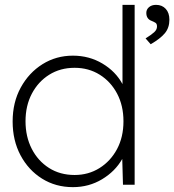

<svg xmlns="http://www.w3.org/2000/svg" viewBox="-20 -760 717 790"><path d="M280 10Q209 10 153 -25Q97 -60 64.5 -121Q32 -182 32 -260Q32 -339 65.5 -400Q99 -461 155 -496Q211 -531 280 -531Q347 -531 401.5 -498.5Q456 -466 484 -414V-740H534V0H486L483 -106Q454 -55 400 -22.5Q346 10 280 10ZM287 -40Q344 -40 389.5 -68.5Q435 -97 461.5 -146.5Q488 -196 488 -261Q488 -325 462 -374.5Q436 -424 390.5 -452.5Q345 -481 287 -481Q228 -481 182.5 -452.5Q137 -424 111 -374.5Q85 -325 85 -261Q85 -198 110.5 -148Q136 -98 181.5 -69Q227 -40 287 -40ZM600 -578 579 -602Q603 -617 614.5 -627.5Q626 -638 626 -651Q626 -662 620 -666Q614 -670 604 -674Q582 -682 582 -707Q582 -721 593 -730.5Q604 -740 622 -740Q647 -740 662 -723.5Q677 -707 677 -679Q677 -646 658.5 -623.5Q640 -601 600 -578Z"/></svg>

Font: Lexend ExtraLight
Style: Regular
Weight: 200
Designer: Bonnie Shaver-Troup, Thomas Jockin
Foundry: Lexend
Version: Version 1.007; ttfautohint (v1.8.3)